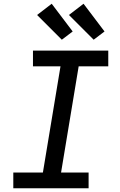

<svg xmlns="http://www.w3.org/2000/svg" viewBox="-20 -1005 640 1025"><path d="M51 0V-84H209L303 -651H156V-735H558V-651H400L306 -84H453V0ZM480 -793 348 -925 426 -985 538 -837ZM310 -793 178 -925 256 -985 368 -837Z"/></svg>

Font: Iosevka Curly Slab MdEx
Style: Italic
Weight: 500
Width: 7
Italic angle: -9°
Monospace: yes
Designer: Belleve Invis
Foundry: Belleve Invis
Version: Version 11.0.0; ttfautohint (v1.8.3)